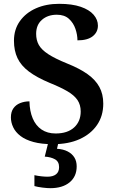

<svg xmlns="http://www.w3.org/2000/svg" viewBox="-20 -744 610 1004"><path d="M258 10Q197 10 155 -1.5Q113 -13 87 -33Q61 -53 49 -78.5Q37 -104 37 -130Q37 -159 50 -177.5Q63 -196 85.5 -205Q108 -214 134 -214Q135 -163 151 -125Q167 -87 197.5 -66.5Q228 -46 271 -46Q333 -46 367.5 -77.5Q402 -109 402 -161Q402 -196 385 -221Q368 -246 332 -267Q296 -288 239 -311Q172 -339 131 -370Q90 -401 71.5 -440Q53 -479 53 -531Q53 -590 84 -633.5Q115 -677 168 -700.5Q221 -724 289 -724Q357 -724 402 -708.5Q447 -693 469.5 -667Q492 -641 492 -610Q492 -576 465 -554.5Q438 -533 385 -533Q385 -562 374.5 -593Q364 -624 340.5 -645.5Q317 -667 277 -667Q230 -667 199.5 -640.5Q169 -614 169 -567Q169 -534 183 -509Q197 -484 232 -461Q267 -438 331 -412Q396 -386 437.5 -356.5Q479 -327 499.5 -289.5Q520 -252 520 -202Q520 -138 487.5 -90.5Q455 -43 396.5 -16.5Q338 10 258 10ZM243 240Q227 240 202.5 237Q178 234 160 229V172Q178 176 196.5 178Q215 180 228 180Q257 180 273 167.5Q289 155 289 130Q289 101 267.5 89Q246 77 214 75L235 -9H288L278 34Q311 36 334 48Q357 60 369 79.5Q381 99 381 126Q381 179 344 209.5Q307 240 243 240Z"/></svg>

Font: Noto Serif Bengali SemiBold
Style: Regular
Weight: 600
Version: Version 2.003